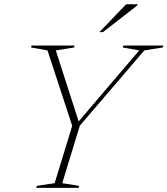

<svg xmlns="http://www.w3.org/2000/svg" viewBox="-20 -904 806 924"><path d="M650 -661.5 571 -675.5 574 -685H766L763 -675.5L674.5 -661.5L364 -299L279.5 -22.5L361 -9.5L358.5 0H154.5L157 -9.5L243 -22.5L327.5 -298.5L208.5 -661.5L129.5 -675.5L132 -685H339L336.5 -675.5L248.5 -661.5L362 -309L349 -308.5ZM458.5 -749.5 587 -883.5H642.5L641 -878L475.5 -749.5Z"/></svg>

Font: Newsreader 36pt ExtraLight
Style: Italic
Weight: 250
Italic angle: -17°
Designer: Hugues Gentile
Foundry: Production Type
Version: Version 1.003